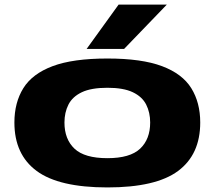

<svg xmlns="http://www.w3.org/2000/svg" viewBox="-20 -810 939 840"><path d="M43 -274Q43 -361 82 -424Q121 -487 210 -520.5Q299 -554 450 -554Q600 -554 689 -520.5Q778 -487 817 -424Q856 -361 856 -274Q856 -134 759 -62Q662 10 450 10Q238 10 140.5 -62Q43 -134 43 -274ZM262 -274Q262 -201 306 -159.5Q350 -118 450 -118Q549 -118 593 -159.5Q637 -201 637 -274Q637 -318 619.5 -352.5Q602 -387 561 -406.5Q520 -426 450 -426Q379 -426 338 -406.5Q297 -387 279.5 -352.5Q262 -318 262 -274ZM359 -596 499 -790H710L523 -596Z"/></svg>

Font: Georama ExtraExtended
Style: Bold
Weight: 700
Width: 8
Designer: Jean-Baptiste Levee
Foundry: Production Type
Version: Version 1.000